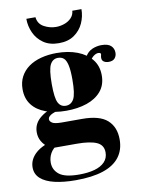

<svg xmlns="http://www.w3.org/2000/svg" viewBox="-97 -758 768 1036"><g transform="rotate(-10 286.5 -240.0)"><path d="M233 212Q167 212 118 200.5Q69 189 42 165Q15 141 15 104Q15 60 52 26.5Q89 -7 163 -23L246 -16Q199 -12 170.5 4.5Q142 21 129 44.5Q116 68 116 95Q116 135 147.5 160Q179 185 257 185Q305 185 341 175Q377 165 397 144Q417 123 417 92Q417 51 380.5 35Q344 19 272 19H153Q135 19 115.5 6Q96 -7 83 -29Q70 -51 70 -79Q70 -128 111.5 -160Q153 -192 212 -204L221 -181Q208 -178 195 -173.5Q182 -169 171 -164Q160 -159 153.5 -152Q147 -145 147 -136Q147 -126 160 -117Q173 -108 213 -108H324Q419 -108 461.5 -70Q504 -32 504 36Q504 93 474 132.5Q444 172 384 192Q324 212 233 212ZM248 -166Q184 -166 136 -183.5Q88 -201 61.5 -235.5Q35 -270 35 -321Q35 -360 51 -390Q67 -420 95.5 -440.5Q124 -461 163.5 -471.5Q203 -482 249 -482Q313 -482 362.5 -463Q412 -444 440.5 -408.5Q469 -373 469 -321Q469 -269 440 -234.5Q411 -200 361 -183Q311 -166 248 -166ZM250 -193Q279 -193 294 -220Q309 -247 309 -327Q309 -378 302.5 -406Q296 -434 283.5 -444.5Q271 -455 252 -455Q224 -455 209.5 -428Q195 -401 195 -321Q195 -245 208.5 -219Q222 -193 250 -193ZM519 -386Q503 -386 492.5 -393Q482 -400 482 -414Q482 -421 483.5 -426Q485 -431 485 -434Q485 -439 481 -441Q477 -443 471 -443Q460 -443 447.5 -434.5Q435 -426 424 -408L405 -435Q420 -461 444.5 -471.5Q469 -482 495 -482Q531 -482 547 -467Q563 -452 563 -429Q563 -411 552.5 -398.5Q542 -386 519 -386ZM272 -532Q221 -532 187.5 -555.5Q154 -579 137.5 -615.5Q121 -652 121 -692H171Q175 -655 206.5 -638Q238 -621 272 -621Q294 -621 316.5 -628.5Q339 -636 355 -652Q371 -668 373 -692H423Q423 -652 406.5 -615.5Q390 -579 356.5 -555.5Q323 -532 272 -532Z"/></g></svg>

Font: Frank Ruhl Libre Black
Style: Regular
Weight: 900
Designer: Yanek Iontef
Foundry: Fontef
Version: Version 6.004